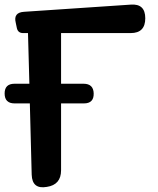

<svg xmlns="http://www.w3.org/2000/svg" viewBox="-25 -806 681 830"><path d="M104 -359H38Q-5 -359 -5 -402Q-5 -444 38 -444H102L96 -663H75Q53 -663 48 -684L43 -708Q32 -752 79 -755L540 -786Q603 -791 603 -727Q603 -663 540 -663H239V-444H336Q379 -444 380 -402Q381 -359 338 -359H239V-70Q239 -7 177 2Q114 13 112 -51Z"/></svg>

Font: MaokenZhuyuanTi
Style: Regular
Weight: 400
Designer: Fontworks Inc & LongZhuTi team: ZERO子、时光羊、荆南、频凡、刘鹏、Little White Dog、帆影Magmeta、奈白不弍、白日月球、ChaoTawei、雨三（排名不分先后）
Version: Version 1.000; 20230222